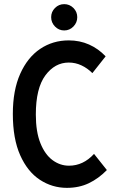

<svg xmlns="http://www.w3.org/2000/svg" viewBox="-20 -896 569 927"><path d="M42 -346Q42 -460 77.5 -539.5Q113 -619 174 -660Q235 -701 312 -701Q365 -701 410 -681Q455 -661 490 -624L426 -543Q402 -567 373 -580.5Q344 -594 312 -594Q245 -594 199 -532Q153 -470 153 -343Q153 -260 175 -205Q197 -150 233.5 -123Q270 -96 313 -96Q382 -96 434 -153L496 -75Q456 -34 409 -11.5Q362 11 303 11Q232 11 172.5 -28Q113 -67 77.5 -146.5Q42 -226 42 -346ZM227 -813Q227 -839 245.5 -857.5Q264 -876 290 -876Q316 -876 334.5 -857.5Q353 -839 353 -813Q353 -787 334.5 -768Q316 -749 290 -749Q264 -749 245.5 -768Q227 -787 227 -813Z"/></svg>

Font: Radio Canada Condensed Medium
Style: Regular
Weight: 500
Width: 3
Designer: Charles Daoud, Etienne Aubert Bonn, Alexandre Saumier Demers, Jacques Le Bailly
Foundry: Radio-Canada
Version: Version 2.104; ttfautohint (v1.8.4.7-5d5b);gftools[0.9.28.de